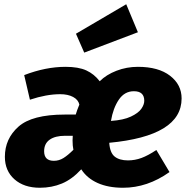

<svg xmlns="http://www.w3.org/2000/svg" viewBox="-20 -866 878 905"><path d="M450 -483Q481 -514 529 -532.5Q577 -551 630 -551Q727 -551 781.5 -509Q836 -467 836 -402Q836 -225 495 -193Q498 -146 520.5 -128Q543 -110 583 -110Q616 -110 647 -121.5Q678 -133 717 -159L779 -55Q675 19 560 19Q490 19 440 -3.5Q390 -26 363 -68Q320 -21 272 -1Q224 19 168 19Q93 19 48 -21Q3 -61 3 -127Q3 -212 67 -269Q131 -326 285 -326H337Q342 -344 354 -373Q349 -396 324.5 -409Q300 -422 264 -422Q199 -422 121 -396L94 -512Q195 -551 289 -551Q350 -551 387 -534Q424 -517 450 -483ZM503 -296Q562 -300 597 -316.5Q632 -333 646 -353Q660 -373 660 -391Q660 -436 611 -436Q567 -436 540 -396Q513 -356 503 -296ZM287 -226Q240 -226 214 -207.5Q188 -189 188 -153Q188 -108 234 -108Q258 -108 279 -121Q300 -134 326 -160Q322 -178 322 -204Q322 -214 323 -226ZM630 -714 377 -618 338 -707 575 -846Z"/></svg>

Font: Trujillo ExtraBold
Style: Italic
Weight: 800
Italic angle: -8°
Designer: Fira Sans original fonts by bBox Type GmbH, Carrois Corporate GbR, & Edenspiekermann AG / Changes by Cristiano Sobral
Foundry: Fira Sans original fonts by bBox Type GmbH, Carrois Corporate GbR, & Edenspiekermann AG / Changes by Cristiano Sobral
Version: Version 4.301;July 28, 2020;FontCreator 13.0.0.2655 64-bit